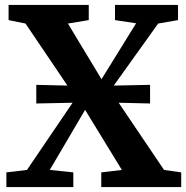

<svg xmlns="http://www.w3.org/2000/svg" viewBox="-20 -763 759 783"><path d="M342 -743V-681L257 -667L394 -440L535 -668L449 -681V-743H706V-681L625 -667L444 -414L592 -417V-341L464 -344L649 -70L719 -60V0H393V-60L477 -70L327 -315L183 -70L279 -60V0H6V-60L90 -70L276 -344L128 -341V-417L255 -414L84 -667L15 -681V-743Z"/></svg>

Font: Koeln Type Serif
Style: Bold
Weight: 700
Designer: Eben Sorkin
Foundry: Eben Sorkin
Version: Version 2.002